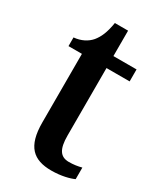

<svg xmlns="http://www.w3.org/2000/svg" viewBox="-172 -727 684 805"><g transform="rotate(30 170.5 -324.5)"><path d="M216 10C265 10 304 -1 323 -10V-66C304 -61 284 -58 262 -58C220 -58 202 -86 202 -151V-478H314V-536H202V-659H138C130 -609 117 -581 99 -559C81 -538 53 -523 18 -520V-478H83V-146C83 -30 129 10 216 10Z"/></g></svg>

Font: Noto Serif Bengali Condensed
Style: Regular
Weight: 400
Width: 3
Designer: Juan Bruce, Universal Thirst, Indian Type Foundry and the Monotype Design Team.
Foundry: Monotype Imaging Inc.
Version: Version 2.003